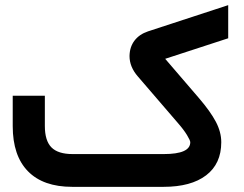

<svg xmlns="http://www.w3.org/2000/svg" viewBox="-20 -724 946 744"><path d="M620.1 -496.1 751 -343.8Q795.4 -292 816.4 -252.2Q837.4 -212.4 837.4 -172.9Q837.4 -89.4 778.8 -44.7Q720.2 0 613.8 0H259.8Q147.5 0 88.4 -60.3Q29.3 -120.6 29.3 -235.4V-333.5V-353H48.8H134.3H153.8V-333.5V-235.8Q153.8 -178.7 179.4 -152.8Q205.1 -127 261.2 -127H614.7Q717.3 -127 717.3 -172.9Q717.3 -179.7 704.6 -200.7Q691.9 -221.7 667.5 -249.5L514.2 -427.7Q481.9 -464.8 481.9 -506.8Q482.4 -542 501.2 -566.7Q520 -591.3 553.7 -602.5L864.3 -704.1V-677.2V-589.8V-575.7Z"/></svg>

Font: Shabnam WOL
Style: Bold-WOL
Weight: 700
Foundry: DejaVu fonts team - Redesigned by Saber Rastikerdar - Based on Vazir font
Version: Version 5.0.0